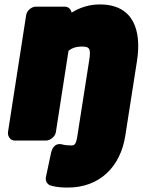

<svg xmlns="http://www.w3.org/2000/svg" viewBox="-20 -596 643 866"><path d="M350 -386C384 -386 391 -377 382 -322L329 17C323 58 314 60 302 60C287 60 275 59 263 56C224 45 214 80 211 90L187 203C184 219 192 236 209 241C234 248 256 250 286 250C429 250 523 157 545 17L598 -322C619 -458 583 -576 430 -576C382 -576 340 -562 303 -539C300 -554 289 -566 272 -566H141C125 -566 102 -551 98 -528L16 0C14 16 24 38 47 38H188C204 38 228 23 232 0L289 -367C304 -379 323 -386 350 -386Z"/></svg>

Font: Asimov Print
Style: EIt
Weight: 500
Designer: Google
Version: Version 2.000980; 2014